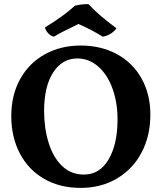

<svg xmlns="http://www.w3.org/2000/svg" viewBox="-20 -907 788 936"><path d="M35 -341Q35 -444 78.5 -522Q122 -600 199 -642.5Q276 -685 373 -685Q473 -685 550 -643Q627 -601 670 -524.5Q713 -448 713 -348Q713 -245 670.5 -164Q628 -83 550.5 -37Q473 9 373 9Q271 9 194.5 -35.5Q118 -80 76.5 -159.5Q35 -239 35 -341ZM553 -325Q553 -407 528.5 -475Q504 -543 459 -582.5Q414 -622 357 -622Q283 -622 239 -553.5Q195 -485 195 -366Q195 -282 217 -211Q239 -140 282.5 -98Q326 -56 389 -56Q466 -56 509.5 -130Q553 -204 553 -325ZM199 -773Q292 -830 345 -879Q373 -887 411 -887Q461 -833 548 -769Q523 -736 481 -728Q422 -765 362 -790L338 -778Q267 -744 243 -728Q227 -732 215 -745Q203 -758 199 -773Z"/></svg>

Font: Vollkorn SC
Style: Bold
Weight: 700
Designer: Friedrich Althausen
Foundry: Friedrich Althausen
Version: Version 4.015